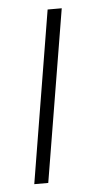

<svg xmlns="http://www.w3.org/2000/svg" viewBox="-45 -566 296 595"><g transform="rotate(-5 103.5 -268.0)"><path d="M37.6 0 126 -535.6H169.9L81.1 0Z"/></g></svg>

Font: Inter 20pt ExtraLight
Style: Italic
Weight: 250
Italic angle: -9.3988°
Version: Version 4.001;git-66647c0bb